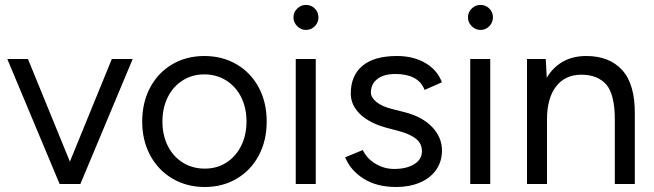

<svg xmlns="http://www.w3.org/2000/svg" viewBox="-20 -736 2616 768"><path d="M427.3 -500H510.8L301.5 0H223ZM9.2 -500H91.8L296.2 0H218.5Z M548.8 -250Q548.8 -326 580.4 -385.5Q612 -445 668.5 -478.5Q725 -512 797.3 -512Q869.6 -512 926.7 -478.5Q983.7 -445 1015.3 -385.5Q1046.8 -326 1046.8 -250Q1046.8 -174 1015.3 -114.5Q983.7 -55 927.2 -21.5Q870.6 12 799.4 12Q727.1 12 670 -21.5Q613 -55 580.9 -114.5Q548.8 -174 548.8 -250ZM966 -250Q966 -304.7 944.6 -347.5Q923.1 -390.2 884.4 -414.4Q845.6 -438.5 797.3 -438.5Q749 -438.5 710.7 -414.4Q672.5 -390.2 651.1 -347.4Q629.7 -304.6 629.7 -250Q629.7 -195.4 651.1 -152.6Q672.5 -109.8 711.3 -85.6Q750.1 -61.5 799.3 -61.5Q847.7 -61.5 885.4 -85.6Q923.2 -109.8 944.6 -152.6Q966 -195.4 966 -250Z M1163 -500H1243V0H1163ZM1153.8 -666.3Q1153.8 -687.3 1168.8 -701.8Q1183.8 -716.3 1203.8 -716.3Q1224.8 -716.3 1239.3 -701.8Q1253.8 -687.3 1253.8 -666.3Q1253.8 -646.3 1239.3 -631.3Q1224.8 -616.3 1203.8 -616.3Q1183.8 -616.3 1168.8 -631.3Q1153.8 -646.3 1153.8 -666.3Z M1360.8 -106.9 1431.2 -135.8Q1447.2 -101.9 1481.9 -81.1Q1516.6 -60.2 1556.8 -60.2Q1605.7 -60.2 1636.7 -79.1Q1667.7 -98 1667.7 -131.2Q1667.7 -161.2 1644.9 -180.1Q1622.2 -199.1 1575.4 -211.9L1527.2 -224.6Q1458.8 -242.9 1420.9 -279Q1383.1 -315.1 1383.1 -361.8Q1383.1 -433.8 1430 -472.9Q1477 -512 1568 -512Q1633.7 -512 1681.6 -483.9Q1729.5 -455.8 1747.7 -406.8L1678.4 -376.3Q1665.9 -409 1636 -424.5Q1606.1 -440.1 1561.5 -440.1Q1515.7 -440.1 1489.7 -420.2Q1463.6 -400.4 1463.6 -366Q1463.6 -346.1 1485.8 -328Q1507.9 -310 1549.4 -299.7L1598.5 -287.3Q1670.1 -268.8 1709 -227.5Q1747.9 -186.2 1747.9 -134.2Q1747.9 -89.9 1724.5 -56.5Q1701 -23.1 1659.3 -5.6Q1617.7 12 1564.7 12Q1486.4 12 1433.5 -21.9Q1380.6 -55.9 1360.8 -106.9Z M1861 -500H1941V0H1861ZM1851.8 -666.3Q1851.8 -687.3 1866.8 -701.8Q1881.8 -716.3 1901.8 -716.3Q1922.8 -716.3 1937.3 -701.8Q1951.8 -687.3 1951.8 -666.3Q1951.8 -646.3 1937.3 -631.3Q1922.8 -616.3 1901.8 -616.3Q1881.8 -616.3 1866.8 -631.3Q1851.8 -646.3 1851.8 -666.3Z M2088 -500H2163L2168 -408V0H2088ZM2439.3 -256H2519.3V0H2439.3ZM2306.5 -437.2Q2241 -437.5 2204.5 -390.5Q2168 -343.5 2168 -258.5H2129Q2129 -338 2152.1 -394.8Q2175.2 -451.5 2219.2 -481.8Q2263.2 -512 2325.2 -512Q2417.2 -512 2468.7 -455.7Q2520.2 -399.3 2519.3 -280.2V-256H2439.3Q2439.3 -359 2404.9 -397.9Q2370.5 -436.8 2306.5 -437.2Z"/></svg>

Font: Oak Sans Light
Style: Regular
Weight: 400
Designer: Erik Kennedy, Walven
Foundry: Erik Kennedy, Walven
Version: Version 1.100;Glyphs 3.1.2 (3151)